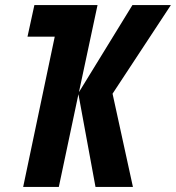

<svg xmlns="http://www.w3.org/2000/svg" viewBox="-20 -734 691 754"><path d="M195 -590H88L115 -714H363L290 -372L500 -714H651L422 -366L502 0H355L288 -364L211 0H71Z"/></svg>

Font: Noto Sans Display Ex Bold Cond
Style: Italic
Weight: 800
Width: 3
Italic angle: -12°
Designer: Monotype Design team
Foundry: Monotype Imaging Inc.
Version: Version 1.000